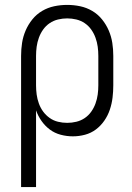

<svg xmlns="http://www.w3.org/2000/svg" viewBox="-20 -548 540 783"><path d="M66 215V-320Q66 -347 70 -373Q74 -399 84.5 -423.5Q95 -448 112 -469Q129 -490 152 -503.5Q175 -517 201 -522.5Q227 -528 254 -528Q281 -528 307 -522.5Q333 -517 356 -503.5Q379 -490 396 -469Q413 -448 423.5 -423.5Q434 -399 438 -373Q442 -347 442 -320V-200Q442 -175 439 -150Q436 -125 428 -101Q420 -77 405.5 -56Q391 -35 371 -20Q351 -5 326.5 1.5Q302 8 277 8Q252 8 227.5 1.5Q203 -5 183.5 -19.5Q164 -34 149.5 -54.5Q135 -75 127 -98V215ZM254 -47Q273 -47 291.5 -51.5Q310 -56 325.5 -66.5Q341 -77 352 -92.5Q363 -108 369.5 -126Q376 -144 378.5 -162.5Q381 -181 381 -200V-320Q381 -339 378.5 -357.5Q376 -376 369.5 -394Q363 -412 352 -427.5Q341 -443 325.5 -453.5Q310 -464 291.5 -468.5Q273 -473 254 -473Q235 -473 216.5 -468.5Q198 -464 182.5 -453.5Q167 -443 156 -427.5Q145 -412 138.5 -394Q132 -376 129.5 -357.5Q127 -339 127 -320V-200Q127 -181 129.5 -162.5Q132 -144 138.5 -126Q145 -108 156 -93Q167 -78 182.5 -67Q198 -56 216.5 -51.5Q235 -47 254 -47Z"/></svg>

Font: Iosevka Fixed SS04 Light
Style: Regular
Weight: 300
Monospace: yes
Designer: Belleve Invis
Foundry: Belleve Invis
Version: Version 32.5.0